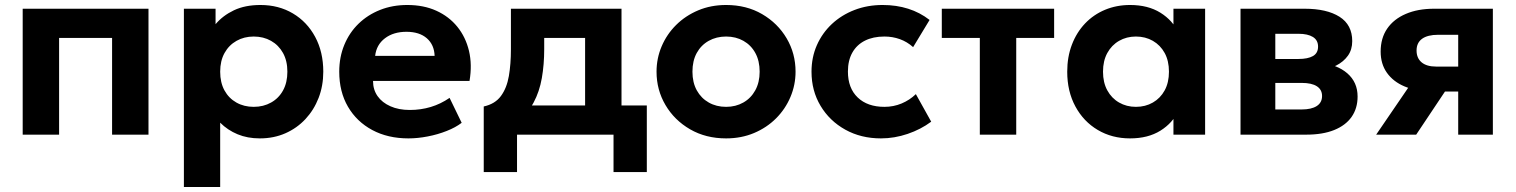

<svg xmlns="http://www.w3.org/2000/svg" viewBox="-20 -540 6078 770"><path d="M71 0V-505H575.5V0H429.5V-388H217V0Z M717.5 210V-505H844.5V-443Q873.5 -477.5 918.2 -498.8Q963 -520 1024.5 -520Q1097.5 -520 1154.5 -486.2Q1211.5 -452.5 1244 -392Q1276.5 -331.5 1276.5 -252.5Q1276.5 -196 1257.8 -147.5Q1239 -99 1205 -62.5Q1171 -26 1124.5 -5.5Q1078 15 1022 15Q972.5 15 932.8 -1.5Q893 -18 863 -48V210ZM997.5 -111.5Q1036.5 -111.5 1067.2 -128.8Q1098 -146 1115.2 -177.5Q1132.5 -209 1132.5 -252.5Q1132.5 -296 1115 -327.5Q1097.5 -359 1067 -376.2Q1036.5 -393.5 997.5 -393.5Q959 -393.5 928.5 -376.2Q898 -359 880.5 -327.5Q863 -296 863 -252.5Q863 -209 880.2 -177.5Q897.5 -146 928 -128.8Q958.5 -111.5 997.5 -111.5Z M1618 15Q1535.5 15 1473 -18.5Q1410.5 -52 1375.5 -112Q1340.5 -172 1340.5 -252.5Q1340.5 -311 1360.8 -360Q1381 -409 1417.8 -444.8Q1454.5 -480.5 1504.2 -500.2Q1554 -520 1613.5 -520Q1679 -520 1729.8 -497Q1780.5 -474 1814 -432.8Q1847.5 -391.5 1860.8 -336Q1874 -280.5 1863 -215.5H1476Q1476 -180.5 1494.2 -154.5Q1512.5 -128.5 1545.8 -113.8Q1579 -99 1623.5 -99Q1667.5 -99 1707.5 -111Q1747.5 -123 1783 -147.5L1831.5 -47.5Q1807.5 -29 1771.5 -14.8Q1735.5 -0.5 1695.2 7.2Q1655 15 1618 15ZM1484.5 -316H1723Q1721.5 -360.5 1691.8 -386.5Q1662 -412.5 1610 -412.5Q1558 -412.5 1523.8 -386.5Q1489.5 -360.5 1484.5 -316Z M2326.5 0V-388H2162.5V-342.5Q2162.5 -281.5 2153 -227Q2143.5 -172.5 2120 -128.8Q2096.5 -85 2055.2 -54.8Q2014 -24.5 1950 -12L1920 -113Q1965.5 -123 1989 -155Q2012.5 -187 2020.8 -235.2Q2029 -283.5 2029 -342.5V-505H2472.5V0ZM1920 150V-113L2000 -106.5L2023 -117H2574V150H2440.5V0H2053.5V150Z M2892 15Q2810.5 15 2747.5 -21.5Q2684.5 -58 2648.8 -118.8Q2613 -179.5 2613 -252.5Q2613 -306 2633.5 -354.2Q2654 -402.5 2691.5 -439.8Q2729 -477 2780 -498.5Q2831 -520 2892 -520Q2973.5 -520 3036.2 -483.5Q3099 -447 3134.8 -386.2Q3170.5 -325.5 3170.5 -252.5Q3170.5 -199.5 3150 -151Q3129.5 -102.5 3092.2 -65.2Q3055 -28 3004 -6.5Q2953 15 2892 15ZM2892 -111.5Q2930.5 -111.5 2961 -128.8Q2991.5 -146 3009 -177.8Q3026.5 -209.5 3026.5 -252.5Q3026.5 -296 3009.2 -327.5Q2992 -359 2961.5 -376.2Q2931 -393.5 2892 -393.5Q2853 -393.5 2822.2 -376.2Q2791.5 -359 2774.2 -327.5Q2757 -296 2757 -252.5Q2757 -209 2774.5 -177.5Q2792 -146 2822.5 -128.8Q2853 -111.5 2892 -111.5Z M3513 15Q3433 15 3370 -20Q3307 -55 3270.8 -115.5Q3234.5 -176 3234.5 -252.5Q3234.5 -310 3256 -358.8Q3277.5 -407.5 3316.2 -443.8Q3355 -480 3407 -500Q3459 -520 3519.5 -520Q3575 -520 3622.2 -505Q3669.5 -490 3708 -460L3642 -351Q3618 -372.5 3588.8 -383Q3559.5 -393.5 3527 -393.5Q3481.5 -393.5 3448.8 -377Q3416 -360.5 3398.2 -329Q3380.5 -297.5 3380.5 -253Q3380.5 -186.5 3419.8 -149Q3459 -111.5 3527 -111.5Q3563.5 -111.5 3595.8 -125Q3628 -138.5 3653 -162.5L3714.5 -52Q3673 -21 3620 -3Q3567 15 3513 15Z M3909.5 0V-388H3757V-505H4207.5V-388H4055.5V0Z M4512 15Q4439.5 15 4382.5 -18.8Q4325.5 -52.5 4292.8 -113Q4260 -173.5 4260 -252.5Q4260 -312 4278.8 -361Q4297.5 -410 4331.5 -445.8Q4365.5 -481.5 4411.8 -500.8Q4458 -520 4512 -520Q4584 -520 4633.8 -489Q4683.5 -458 4706.5 -408L4686 -376.5V-505H4813V0H4686V-128.5L4706.5 -97Q4683.5 -47 4633.8 -16Q4584 15 4512 15ZM4535.5 -111.5Q4573.5 -111.5 4603.5 -128.8Q4633.5 -146 4650.8 -177.5Q4668 -209 4668 -252.5Q4668 -296 4650.8 -327.5Q4633.5 -359 4603.5 -376.2Q4573.5 -393.5 4535.5 -393.5Q4498 -393.5 4468 -376.2Q4438 -359 4420.8 -327.5Q4403.5 -296 4403.5 -252.5Q4403.5 -209 4420.8 -177.5Q4438 -146 4468 -128.8Q4498 -111.5 4535.5 -111.5Z M4955 0V-505H5212Q5301 -505 5352 -472.8Q5403 -440.5 5403 -375Q5403 -341 5385.8 -316.8Q5368.5 -292.5 5339.2 -277.5Q5310 -262.5 5273 -256.5L5271 -289Q5342.5 -281.5 5383.5 -245.8Q5424.5 -210 5424.5 -153Q5424.5 -105.5 5400.5 -71.2Q5376.5 -37 5330.5 -18.5Q5284.5 0 5219 0ZM5094.5 -101H5200Q5239.5 -101 5260.8 -114.8Q5282 -128.5 5282 -155Q5282 -180.5 5261.2 -194Q5240.5 -207.5 5200 -207.5H5080V-303.5H5187.5Q5225 -303.5 5245.5 -315.2Q5266 -327 5266 -353Q5266 -379 5245.2 -391.8Q5224.5 -404.5 5187.5 -404.5H5094.5Z M5499 0 5680 -265 5717 -174.5Q5657.5 -174.5 5612.5 -193.5Q5567.5 -212.5 5542.2 -248Q5517 -283.5 5517 -333Q5517 -387 5543.2 -425.2Q5569.5 -463.5 5617.8 -484.2Q5666 -505 5731.5 -505H5967V0H5828V-400.5H5747.5Q5705.5 -400.5 5683.2 -384.5Q5661 -368.5 5661 -337.5Q5661 -307 5681.2 -290Q5701.5 -273 5739.5 -273H5843V-173H5775L5659.5 0Z"/></svg>

Font: Geologica Cursive SemiBold
Style: Regular
Weight: 600
Designer: Sindre Bremnes, Frode Helland
Foundry: Monokrom Skriftforlag AS
Version: Version 1.010;gftools[0.9.28]